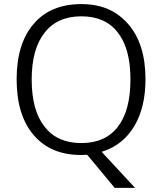

<svg xmlns="http://www.w3.org/2000/svg" viewBox="-20 -745 790 935"><path d="M604 -628.4Q688.5 -531.2 688.5 -359.4Q688.5 -290.5 674.8 -233.4Q661.1 -176.3 634.3 -131.3Q580.6 -41.5 485.8 -9.3L475.1 -5.9L482.9 2.9L637.7 169.9H538.6L406.7 11.2L404.3 8.8H400.9L375.5 9.8Q300.8 9.8 243.7 -14.2Q186.5 -38.1 145 -85.9Q61 -182.6 61 -358.9Q61 -533.7 145 -629.9Q227.1 -725.1 376.5 -725.1Q400.9 -725.1 423.3 -722.4Q445.8 -719.7 466.3 -714.4Q486.8 -709 505.6 -700.9Q524.4 -692.9 541.5 -682.1Q558.6 -671.4 574.2 -657.7Q589.8 -644.5 604 -628.4ZM134.3 -357.9Q134.3 -206.5 197.3 -127.9Q258.8 -48.3 375.5 -48.3Q493.2 -48.3 553.7 -127.4Q615.2 -206.1 615.2 -357.9Q615.2 -387.7 612.8 -414.8Q610.4 -441.9 605.5 -466.1Q600.6 -490.2 593.3 -511.7Q585.9 -533.2 575.9 -552Q565.9 -570.8 553.7 -586.4Q523.9 -626 479.2 -645.8Q434.6 -665.5 376.5 -665.5Q258.8 -665.5 197.3 -585.9Q166 -546.4 150.1 -489.3Q134.3 -432.1 134.3 -357.9Z"/></svg>

Font: Sahel Light FD
Style: Light-FD
Weight: 300
Foundry: Saber Rastikerdar (saber.rastikerdar@gmail.com)
Version: Version 3.3.0